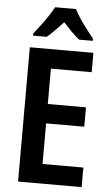

<svg xmlns="http://www.w3.org/2000/svg" viewBox="-62 -977 581 1017"><g transform="rotate(5 229.0 -468.5)"><path d="M412 0H74V-714H412V-611H195V-423H398V-320H195V-104H412ZM300 -937Q317 -903 346.5 -862.5Q376 -822 403 -789V-777H331Q310 -793 288.5 -815Q267 -837 244 -862Q220 -837 198.5 -814.5Q177 -792 158 -777H86V-789Q103 -810 123 -836.5Q143 -863 160.5 -889.5Q178 -916 189 -937Z"/></g></svg>

Font: Noto Sans Lao Looped Condensed SemiBold
Style: Regular
Weight: 600
Width: 3
Designer: Mark Frömberg, Ben Mitchell
Foundry: The Fontpad Ltd
Version: Version 1.002; ttfautohint (v1.8.4.7-5d5b)